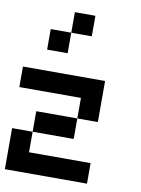

<svg xmlns="http://www.w3.org/2000/svg" viewBox="-89 -961 678 921"><g transform="rotate(10 250.0 -500.0)"><path d="M0 -100V-300H100V-200H400V-100ZM0 -500V-600H400V-400H300V-500ZM100 -300V-400H300V-300ZM100 -700V-800H200V-700ZM200 -800V-900H300V-800Z"/></g></svg>

Font: GalmuriMono9 Regular
Style: Regular
Weight: 400
Designer: Lee Minseo (quiple)
Version: Version 2.399;hotconv 1.1.1;makeotfexe 2.6.0 DEVELOPMENT